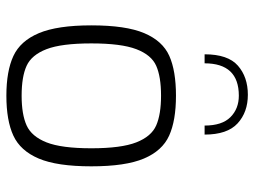

<svg xmlns="http://www.w3.org/2000/svg" viewBox="-120 -690 816 617"><g transform="rotate(90 288.5 -382.0)"><path d="M62 -267Q62 -378 87 -437Q112 -496 160 -517.5Q208 -539 288 -539Q368 -539 416.5 -517Q465 -495 490 -436Q515 -377 515 -267Q515 -157 490 -98Q465 -39 416.5 -16.5Q368 6 288 6Q209 6 160.5 -16.5Q112 -39 87 -98.5Q62 -158 62 -267ZM457 -267Q457 -363 438 -411.5Q419 -460 383.5 -475.5Q348 -491 288 -491Q227 -491 192 -475.5Q157 -460 138.5 -411.5Q120 -363 120 -267Q120 -171 138.5 -123Q157 -75 192 -59Q227 -43 288 -43Q348 -43 383.5 -59Q419 -75 438 -123Q457 -171 457 -267ZM413 -631H384Q384 -687 357 -714Q330 -741 288 -741Q184 -741 184 -631H155Q155 -706 191.5 -738Q228 -770 285 -770Q341 -770 377 -737Q413 -704 413 -631Z"/></g></svg>

Font: Exo Light
Style: Regular
Weight: 300
Designer: Natanael Gama
Foundry: Natanael Gama
Version: Version 1.500; ttfautohint (v1.6)